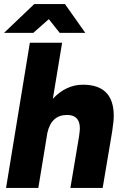

<svg xmlns="http://www.w3.org/2000/svg" viewBox="-20 -932 615 952"><path d="M128 -720H288L242 -442Q273 -476 311 -494Q349 -512 391 -512Q544 -512 544 -358Q544 -332 537 -286L533 -261L489 0H329L372 -256Q376 -286 376 -295Q376 -362 313 -362Q235 -362 215 -274L170 0H10ZM150 -912H302L403 -769H276L222 -837L145 -769H0Z"/></svg>

Font: Oak Sans ExtraBold
Style: Italic
Weight: 800
Italic angle: -9.49998°
Foundry: Erik Kennedy, Walven
Version: Version 1.000